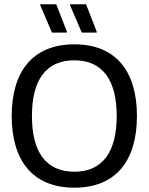

<svg xmlns="http://www.w3.org/2000/svg" viewBox="-20 -870 698 902"><path d="M294.2 -716.7V-721.7L244.2 -850H169.2V-845L224.2 -716.7ZM434.2 -716.7V-721.7L384.2 -850H309.2V-845L364.2 -716.7ZM329.2 11.7C528.3 11.7 623.3 -119.2 623.3 -325C623.3 -530.8 528.3 -661.7 329.2 -661.7C130.8 -661.7 35 -530.8 35 -325C35 -119.2 130.8 11.7 329.2 11.7ZM329.2 -63.3C193.3 -63.3 130 -159.2 130 -325C130 -490.8 193.3 -586.7 329.2 -586.7C464.2 -586.7 528.3 -490.8 528.3 -325C528.3 -159.2 464.2 -63.3 329.2 -63.3Z"/></svg>

Font: Familjen Grotesk
Style: Regular
Weight: 400
Designer: Anders Wikstroem, Jonas Baeckman, Matilda Gysing, Kristian Moeller
Foundry: Familjen STHLM AB
Version: Version 2.000